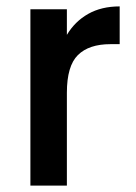

<svg xmlns="http://www.w3.org/2000/svg" viewBox="-20 -580 424 600"><path d="M189 -471Q214 -513 255.5 -536.5Q297 -560 354 -560V-442H325Q258 -442 223.5 -408Q189 -374 189 -290V0H75V-551H189Z"/></svg>

Font: Poppins-tnum Medium
Style: Regular
Weight: 500
Designer: Ninad Kale (Devanagari), Jonny Pinhorn (Latin)
Foundry: Indian Type Foundry
Version: Version 4.004